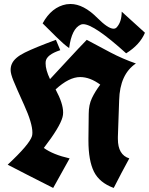

<svg xmlns="http://www.w3.org/2000/svg" viewBox="-20 -947 739 952"><path d="M583.5 -889.2 698.7 -784.7Q673.8 -725.1 605.5 -682.6Q445.8 -827.1 392.6 -827.1Q386.2 -827.1 381.3 -825.2Q335.4 -806.2 322.8 -708.5Q295.4 -728 260.7 -762.5Q226.1 -796.9 191.4 -831.1Q235.8 -912.6 309.6 -925.8Q319.3 -927.2 329.6 -927.2Q394 -927.2 462.9 -857.9Q516.1 -804.7 543 -804.7Q553.2 -804.7 559.6 -812.5Q583.5 -839.8 583.5 -889.2ZM325.2 -161.6 243.7 -15.1Q102.5 -86.4 18.1 -130.4Q126.5 -231.4 138.7 -272.5Q140.6 -279.8 140.6 -289.6Q140.6 -335.9 100.1 -425.3Q59.6 -514.6 46.1 -548.1Q32.7 -581.5 32.7 -599.6Q32.7 -617.7 39.1 -630.9Q52.2 -661.1 103 -686.3Q153.8 -711.4 257.3 -749.5Q272 -715.3 278.8 -698.2Q210.4 -675.8 206.5 -641.6Q206.1 -637.2 206.1 -632.3Q206.1 -600.6 228 -554.7Q272.9 -602.5 322.5 -656.5Q372.1 -710.4 410.2 -749.5Q468.8 -717.8 528.8 -686.3Q588.9 -654.8 653.8 -632.3Q574.2 -578.6 570.8 -450.2L564.5 -268.6Q564.5 -263.2 564.5 -258.3Q564.5 -179.2 621.1 -161.6Q581.1 -88.4 543.9 -15.1Q473.1 -41 445.8 -95.9Q418.5 -150.9 418.5 -249.5Q418.5 -254.4 418.5 -259.8L419.9 -382.8Q419.9 -427.2 435.8 -460.4Q451.7 -493.7 477.1 -527.3Q426.3 -564.9 377.4 -564.9Q322.3 -564.9 255.9 -503.9L256.3 -502.4Q293 -434.1 293 -389.2Q293 -377 290 -366.2Q276.9 -316.9 197.3 -213.4Q243.2 -180.2 325.2 -161.6Z"/></svg>

Font: UnifrakturCook
Style: Bold
Weight: 700
Designer: j. 'mach' wust
Version: Version 2011-09-01